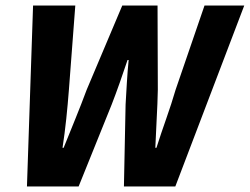

<svg xmlns="http://www.w3.org/2000/svg" viewBox="-20 -671 899 691"><path d="M77 0 99 -651H251L228 -348Q224 -296 218.5 -243.5Q213 -191 205 -139H209Q230 -191 251.5 -244Q273 -297 292 -348L420 -651H547L548 -348Q547 -298 544 -245Q541 -192 539 -139H543Q560 -192 578.5 -244.5Q597 -297 612 -348L716 -651H859L611 0H426L432 -295Q434 -330 436.5 -372Q439 -414 443 -455H439Q426 -416 411 -373.5Q396 -331 382 -295L263 0Z"/></svg>

Font: Source Sans 3 ExtraBold
Style: Italic
Weight: 800
Italic angle: -11°
Version: Version 3.052;hotconv 1.1.0;makeotfexe 2.6.0